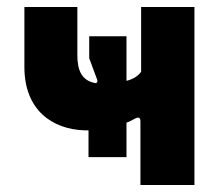

<svg xmlns="http://www.w3.org/2000/svg" viewBox="-20 -531 636 551"><path d="M383 -183V0H538V-511H385V-325C378 -315 364 -304 343 -299V-427H236V-364L259 -302C261 -295 257 -291 251 -293C214 -301 202 -330 202 -372V-511H50V-339C50 -214 131 -160 222 -157H234V-80H343V-179C347 -180 350 -182 353 -183L368 -191C376 -195 383 -195 383 -183Z"/></svg>

Font: Finlandica
Style: Bold
Weight: 700
Designer: Niklas Ekholm, Juho Hiilivirta, Jaakko Suomalainen
Foundry: Helsinki Type Studio
Version: Version 2.000;Glyphs 3.2 (3202)